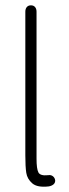

<svg xmlns="http://www.w3.org/2000/svg" viewBox="-20 -696 257 720"><path d="M163 3Q120 8 101 -8.5Q82 -25 78.5 -48Q75 -71 75 -113V-652Q75 -663 80.5 -669.5Q86 -676 96 -676Q106 -676 111.5 -669.5Q117 -663 117 -652V-115V-101Q117 -63 124 -49.5Q131 -36 160 -39Q171 -41 178.5 -35Q186 -29 187 -19Q187 -10 180.5 -4.5Q174 1 163 3Z"/></svg>

Font: SN Pro Thin
Style: Regular
Weight: 200
Designer: Tobias Whetton
Foundry: Supernotes
Version: Version 1.003;Glyphs 3.3 (3324)